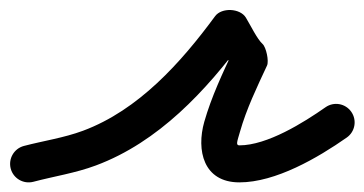

<svg xmlns="http://www.w3.org/2000/svg" viewBox="-51 -325 738 389"><path d="M16.6 43.3C16.6 43.3 16.6 43.3 16.6 43.3C58.9 32.1 101.8 25.7 143.3 10.2C270.2 -37.1 366.7 -141.1 445.2 -247.8C451.8 -256.7 433.3 -262.2 414.7 -263C396 -263.8 377.2 -260 382.9 -250.6C397 -227.4 410.9 -197.9 431.1 -180C434.8 -176.7 433.6 -189.9 430.9 -202.8C428.2 -215.7 424.1 -228.3 422 -223.8C399.8 -176.2 377.4 -129 362.9 -78.3C346.5 -20.6 360.9 44.5 434 44.5C507.7 44.5 593.1 -5.4 651.5 -46.3C668.5 -58.2 672.6 -81.5 660.7 -98.5C648.8 -115.5 625.5 -119.6 608.5 -107.7C608.5 -107.7 608.5 -107.7 608.5 -107.7C564.1 -76.6 490.4 -30.5 434 -30.5C426.1 -30.5 429.6 -38.5 435.1 -57.7C448.4 -104.6 469.5 -148.2 490 -192.2C492.1 -196.6 491.7 -206 489.8 -215C487.9 -224 484.6 -232.7 480.9 -236C470.1 -245.7 456.9 -273.2 447.1 -289.4C441.3 -298.9 429 -304.1 416.5 -304.7C404.1 -305.2 391.4 -301.2 384.8 -292.2C315.5 -198 229.7 -102 117.2 -60.1C78.1 -45.6 37.4 -39.8 -2.6 -29.3C-22.6 -24 -34.5 -3.5 -29.3 16.6C-24 36.6 -3.5 48.5 16.6 43.3Z"/></svg>

Font: FRB American Cursive Extrabold
Style: Bold Italic
Weight: 800
Italic angle: -25°
Version: Version 2.0;Modular Font Editor K font №1